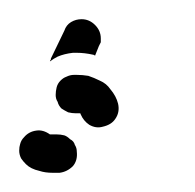

<svg xmlns="http://www.w3.org/2000/svg" viewBox="-33 -40 203 200"><path d="M19 100Q12 95 5 96Q-3 97 -8 103Q-11 106 -12 110Q-13 113 -13 117Q-13 121 -11 125Q-9 128 -6 131Q-1 136 8 138Q14 140 22 140Q26 140 29 140Q37 139 43 133Q48 127 47 118Q47 114 45 111Q44 107 40 105Q37 102 34 101Q30 100 26 100Q24 100 22 100Q20 100 19 100ZM50 78Q51 78 51 79Q54 86 60 90Q67 94 74 92Q83 90 87 84Q92 77 90 68Q88 60 82 53Q78 47 71 44Q65 41 59 39Q53 38 47 38Q45 38 44 38Q40 38 36 40Q33 41 30 44Q27 47 26 51Q25 55 25 59Q25 63 27 66Q28 70 31 73Q34 75 38 77Q42 78 46 78Q46 78 47 78Q48 78 50 78ZM43 15Q45 15 47 15Q55 15 64 17Q65 17 66 18L70 8Q71 6 72 4Q72 2 72 0Q72 -8 66 -14Q60 -20 52 -20Q46 -20 41 -17Q36 -14 34 -8L20 21Q20 21 20 22Q19 23 19 24Q23 21 27 19Q34 16 43 15Z"/></svg>

Font: FRB American Cursive Dashed
Style: Bold Italic
Weight: 700
Italic angle: -25°
Version: Version 2.0;Modular Font Editor K font №1